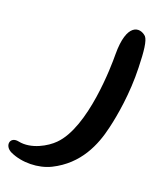

<svg xmlns="http://www.w3.org/2000/svg" viewBox="-112 -789 767 915"><g transform="rotate(15 271.0 -331.5)"><path d="M43 -46C-3 -60 -17 -10 24 14C83 48 166 53 228 29C358 -22 414 -130 444 -223C465 -286 497 -405 504 -534C509 -615 508 -668 494 -687C462 -723 394 -726 381 -565C377 -509 345 -196 221 -93C186 -63 109 -26 43 -46Z"/></g></svg>

Font: Carybe
Style: Regular
Weight: 400
Designer: Genilson Lima Santos
Foundry: Genilson Lima Santos
Version: Version 1.010;PS 001.010;hotconv 1.0.70;makeotf.lib2.5.58329